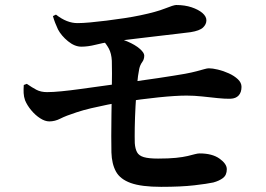

<svg xmlns="http://www.w3.org/2000/svg" viewBox="-20 -732 1040 752"><path d="M726.5 -606Q708.7 -603.7 677.2 -600Q645.7 -596.2 607.1 -591.8Q568.5 -587.4 530.1 -582.7Q491.6 -578.1 459.1 -574.1Q426.6 -570.1 407.5 -567.4Q383.3 -564.1 353.8 -556.6Q324.4 -549.2 298.7 -549.2Q272.5 -549.2 246.4 -570.5Q220.3 -591.8 207.1 -616.8Q200.9 -629.9 196 -642.7Q191 -655.5 187.3 -669L199.2 -674.8Q220.8 -657.9 242 -649.6Q263.2 -641.3 284.1 -641.5Q303.5 -641.5 333.1 -644.2Q362.7 -646.9 397.3 -651.2Q431.9 -655.5 466.6 -660.8Q501.4 -666 530.4 -672.2Q592.1 -685.1 626 -698.6Q659.8 -712.1 669.8 -712.4Q703.8 -712.4 730.6 -703.4Q757.5 -694.3 773 -680.9Q788.4 -667.4 788.4 -652.5Q788.4 -636.8 775.2 -624.2Q761.9 -611.6 726.5 -606ZM380.8 -576.5 406.5 -587.8Q446.9 -583.3 478.2 -569.9Q509.5 -556.6 527.2 -541.1Q545 -525.5 545 -514.4Q545 -499.5 536.9 -488.7Q528.8 -477.9 525.3 -462.2Q520.1 -437.6 516.7 -398.4Q513.2 -359.3 510.8 -315.7Q508.5 -272.1 507.8 -233.4Q507.2 -194.7 507.9 -171.5Q509.4 -149.5 516.7 -135.9Q523.9 -122.3 543.2 -116.6Q562.4 -110.9 599 -110.9Q641.2 -110.9 669.2 -113.8Q697.2 -116.7 715.1 -121Q733 -125.4 743.8 -128.3Q754.5 -131.1 761.8 -131.1Q811.2 -131.1 839.7 -110.8Q868.3 -90.4 868.3 -69.3Q868.3 -46.2 853.4 -34.8Q838.4 -23.5 815.4 -17.3Q792.7 -12.3 740.8 -6.2Q688.8 -0.2 611.2 -0.2Q534 -0.2 492.2 -15.2Q450.5 -30.2 434.2 -60.1Q417.8 -89.9 416.4 -134.9Q415.6 -160.5 415.8 -199.5Q415.9 -238.5 416.5 -282.5Q417.2 -326.5 417.8 -368.8Q418.5 -411.2 418.6 -444.5Q418.7 -477.7 418 -494Q416.5 -522.4 406.4 -541.5Q396.2 -560.5 380.8 -576.5ZM73.1 -399.1 85 -403.6Q105.6 -389.3 122.9 -380.2Q140.3 -371.2 164.2 -371.2Q187 -371.2 220.8 -374.5Q254.5 -377.8 294.4 -383.3Q334.2 -388.8 376 -394.6Q417.8 -400.5 456.5 -405.7Q531.4 -415.9 599.6 -426.2Q667.9 -436.5 704.7 -443Q732.3 -448.2 750.2 -453Q768.2 -457.8 779.8 -461.1Q791.4 -464.5 798 -464.5Q812.2 -464.5 833.7 -459.4Q855.2 -454.3 876.4 -444.6Q897.5 -435 911.7 -421.6Q925.9 -408.3 925.9 -391.8Q925.9 -370.4 914.8 -358.2Q903.7 -346 882.8 -345.3Q863.5 -344.5 833.8 -347.6Q804.2 -350.7 772.1 -354.2Q740.1 -357.6 710.8 -357.6Q668.2 -357.6 600.1 -350.6Q532.1 -343.6 461.6 -332.5Q433.4 -328.5 400.9 -322Q368.3 -315.5 337 -308.1Q305.7 -300.7 279.9 -292.1Q237.8 -278.5 216.5 -267.5Q195.2 -256.5 173.1 -256.5Q156.2 -256.5 137.2 -268.8Q118.2 -281 102.3 -300.2Q86.4 -319.3 78.2 -339.1Q73.3 -353.1 72.6 -367.5Q71.9 -381.8 73.1 -399.1Z"/></svg>

Font: Noto Serif JP
Style: Regular
Weight: 200
Designer: Ryoko NISHIZUKA 西塚涼子 (kana & ideographs); Frank Grießhammer (Latin, Greek & Cyrillic); Wenlong ZHANG 张文龙 (bopomofo); San
Foundry: Adobe
Version: Version 2.001;hotconv 1.1.0;makeotfexe 2.6.0